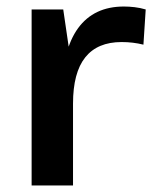

<svg xmlns="http://www.w3.org/2000/svg" viewBox="-20 -569 467 589"><path d="M77 -540H174L204 -335V0H77ZM171 -286Q171 -416 219.5 -482.5Q268 -549 360 -549Q376 -549 393 -547Q410 -545 427 -540L420 -432Q388 -440 353 -440Q279 -440 241.5 -393Q204 -346 204 -251Z"/></svg>

Font: Pathway Extreme 12pt SemiBold
Style: Regular
Weight: 600
Version: Version 1.001;gftools[0.9.26]